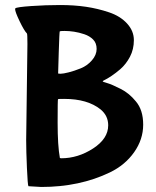

<svg xmlns="http://www.w3.org/2000/svg" viewBox="-20 -697 619 763"><path d="M223 -68Q290 -68 350 -107Q410 -146 410 -199Q410 -237 380 -262Q328 -304 235 -304Q212 -304 210.5 -303Q209 -302 209 -210Q209 -118 218 -69Q220 -68 223 -68ZM211 -405Q212 -404 221.5 -404Q231 -404 253 -409.5Q275 -415 301 -425.5Q327 -436 345.5 -457.5Q364 -479 364 -502.5Q364 -526 350 -540Q336 -554 315 -561Q294 -568 274.5 -571Q255 -574 237 -574Q219 -574 217.5 -572.5Q216 -571 213.5 -490.5Q211 -410 211 -405ZM84 -140 89 -522Q89 -562 87 -564Q76 -575 58 -612.5Q40 -650 40 -661L41 -664Q47 -669 104.5 -673Q162 -677 218.5 -677Q275 -677 322 -670Q369 -663 413.5 -648Q458 -633 485 -603.5Q512 -574 512 -537.5Q512 -501 496.5 -471.5Q481 -442 458 -422Q423 -392 390 -376Q388 -374 388 -373Q389 -372 402.5 -368Q416 -364 428.5 -358.5Q441 -353 459 -344Q477 -335 492 -322.5Q507 -310 520 -294Q549 -260 549 -201.5Q549 -143 513 -92Q477 -41 417 -12Q297 46 144 46L93 43Q90 39 87 -29.5Q84 -98 84 -140Z"/></svg>

Font: Bubblegum Sans
Style: Regular
Weight: 400
Designer: Angel Koziupa and Alejandro Paul
Foundry: Angel Koziupa and Alejandro Paul
Version: Version 1.001